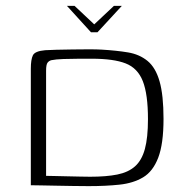

<svg xmlns="http://www.w3.org/2000/svg" viewBox="-20 -631 626 654"><path d="M208 -611H234L301 -548L368 -611H395L312 -521H290ZM537 -226Q537 -141 519 -94Q501 -47 467.5 -27Q434 -7 387 -2Q340 3 282 3Q258 3 229 2.5Q200 2 171 1.5Q142 1 119.5 0.5Q97 0 85 0V-397Q85 -428 92 -442.5Q99 -457 134 -460Q147 -461 172 -461.5Q197 -462 226 -462.5Q255 -463 282.5 -463Q310 -463 326 -462Q377 -459 416 -452.5Q455 -446 482.5 -423.5Q510 -401 523.5 -354Q537 -307 537 -226ZM137 -32Q144 -32 163.5 -31.5Q183 -31 207 -30.5Q231 -30 253 -29.5Q275 -29 287 -29Q342 -29 379.5 -36.5Q417 -44 440 -64.5Q463 -85 473.5 -123.5Q484 -162 484 -225Q484 -310 466.5 -354.5Q449 -399 408 -415Q367 -431 293 -431Q279 -431 251.5 -431Q224 -431 196.5 -430Q169 -429 155 -426Q147 -424 142 -417.5Q137 -411 137 -390Z"/></svg>

Font: Genos Thin Light
Style: Regular
Weight: 300
Version: Version 1.010